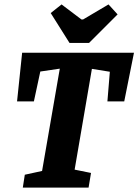

<svg xmlns="http://www.w3.org/2000/svg" viewBox="-20 -847 625 867"><path d="M585 -609 541 -389H465L476 -523L395 -536L317 -81L391 -66L380 0H83L92 -58L170 -75L250 -537L162 -524L133 -389H57L80 -609ZM294 -653 209 -788 258 -827 348 -759H355L470 -827L511 -782L382 -653Z"/></svg>

Font: Grenze
Style: Bold Italic
Weight: 700
Italic angle: -10°
Designer: Renata Polastri
Foundry: Omnibus-Type
Version: Version 1.002; ttfautohint (v1.8)